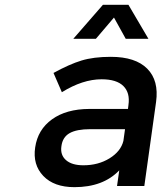

<svg xmlns="http://www.w3.org/2000/svg" viewBox="-20 -772 670 797"><path d="M126 -160.2Q136.7 -233.9 195.8 -276.6Q254.9 -319.3 350.1 -319.8H511.2L513.2 -335.9Q520.5 -386.7 492.2 -414.8Q463.9 -442.9 401.9 -442.9Q323.2 -442.9 236.8 -389.2L202.1 -469.2Q268.1 -505.4 318.4 -520.8Q368.7 -536.1 439.9 -536.1Q542.5 -536.1 591.3 -486.8Q640.1 -437.5 627.9 -349.1L579.1 0H465.8L475.1 -64.9Q408.2 4.9 289.1 4.9Q204.1 4.9 159.7 -41.7Q115.2 -88.4 126 -160.2ZM234.9 -165Q229.5 -128.9 253.9 -107.4Q278.3 -85.9 326.2 -85.9Q387.7 -85.9 434.6 -114.7Q481.4 -143.6 492.2 -187L499 -235.8H355Q297.9 -235.8 268.8 -219.2Q239.7 -202.6 234.9 -165ZM284.2 -610.8 407.2 -752H513.2L596.2 -610.8H502L453.1 -699.2L377.9 -610.8Z"/></svg>

Font: Trueno
Style: Italic
Weight: 400
Designer: Julieta Ulanovsky
Foundry: Julieta Ulanovsky
Version: Version 3.001b | FøM Fix